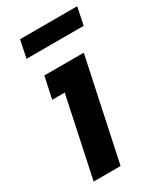

<svg xmlns="http://www.w3.org/2000/svg" viewBox="-179 -774 718 844"><g transform="rotate(-30 180.0 -352.0)"><path d="M174.3 0H37.6L123 -402.3H59.6L83 -512.2H283.2ZM341.8 -614.7H51.8L70.3 -703.6H360.4Z"/></g></svg>

Font: Cadman
Style: Bold Italic
Weight: 700
Italic angle: -12°
Designer: Paul James MIller
Foundry: High-Logic / Made with FontCreator
Version: Version 2.114;March 28, 2021;FontCreator 13.0.0.2683 64-bit